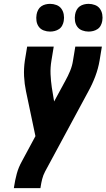

<svg xmlns="http://www.w3.org/2000/svg" viewBox="-20 -977 552 997"><path d="M52 0 53 -7Q58 -41 67 -74.5Q76 -108 94 -140L164 -270L115 -503Q107 -541 105 -581Q103 -621 109 -662L121 -735H259L247 -662Q241 -626 242.5 -591.5Q244 -557 249 -523L261 -450L319 -557Q333 -582 344 -608.5Q355 -635 359 -662L371 -735H509L497 -662Q490 -621 475 -581Q460 -541 439 -503L214 -86Q204 -67 199 -47Q194 -27 191 -7L190 0ZM440 -813Q423 -813 407 -819Q391 -825 381.5 -838Q372 -851 369.5 -868Q367 -885 370 -902Q372 -914 378 -925.5Q384 -937 394 -944Q404 -951 416 -954Q428 -957 440 -957Q457 -957 473 -951Q489 -945 498.5 -932Q508 -919 511 -902Q514 -885 511 -868Q509 -856 503 -844.5Q497 -833 486.5 -826Q476 -819 464 -816Q452 -813 440 -813ZM240 -813Q223 -813 207 -819Q191 -825 181.5 -838Q172 -851 169.5 -868Q167 -885 170 -902Q172 -914 178 -925.5Q184 -937 194 -944Q204 -951 216 -954Q228 -957 240 -957Q257 -957 273 -951Q289 -945 298.5 -932Q308 -919 311 -902Q314 -885 311 -868Q309 -856 303 -844.5Q297 -833 286.5 -826Q276 -819 264 -816Q252 -813 240 -813Z"/></svg>

Font: Iosevka Curly Heavy Oblique
Style: Regular
Weight: 900
Italic angle: -9°
Monospace: yes
Designer: Belleve Invis
Foundry: Belleve Invis
Version: Version 11.1.0; ttfautohint (v1.8.3)